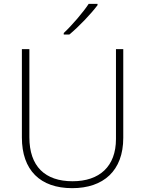

<svg xmlns="http://www.w3.org/2000/svg" viewBox="-20 -970 756 1000"><path d="M488 -943V-950H442C414 -907 354 -837 312 -798V-790H341C393 -833 455 -899 488 -943ZM622 -252V-714H584V-246C584 -103 498 -26 358 -26C214 -26 133 -104 133 -255V-714H94V-254C94 -84 189 10 356 10C518 10 622 -80 622 -252Z"/></svg>

Font: Noto Sans Gurmukhi ExtraLight
Style: Regular
Weight: 200
Designer: Jelle Bosma - Monotype Design Team
Foundry: Monotype Imaging Inc.
Version: Version 2.004